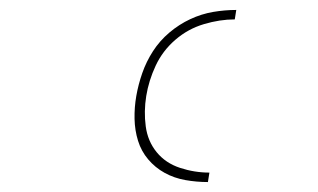

<svg xmlns="http://www.w3.org/2000/svg" viewBox="-20 -800 640 386"><path d="M398 -434Q375 -434 352.5 -438Q330 -442 311 -452.5Q292 -463 278 -479.5Q264 -496 257.5 -517Q251 -538 250.5 -561Q250 -584 254 -607Q258 -630 266 -653Q274 -676 287.5 -697Q301 -718 320.5 -734.5Q340 -751 362.5 -761.5Q385 -772 408.5 -776Q432 -780 455 -780L452 -761Q422 -761 390 -751.5Q358 -742 332.5 -720Q307 -698 293 -668Q279 -638 274 -607Q269 -576 273 -546Q277 -516 295 -494Q313 -472 342 -462.5Q371 -453 401 -453Z"/></svg>

Font: Iosevka Thin Extended
Style: Italic
Weight: 100
Width: 7
Italic angle: -9°
Monospace: yes
Designer: Belleve Invis
Foundry: Belleve Invis
Version: Version 32.5.0; ttfautohint (v1.8.4)